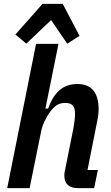

<svg xmlns="http://www.w3.org/2000/svg" viewBox="-20 -965 570 985"><path d="M165 -740H280L213 -408H227Q249 -471 285.5 -502.5Q322 -534 377 -534Q486 -534 486 -403Q486 -386 482.5 -364Q479 -342 475 -325L429 -93H482L463 0H380Q310 0 310 -65Q310 -72 311 -79.5Q312 -87 314 -94L357 -309Q360 -326 362.5 -346Q365 -366 365 -380Q365 -411 353 -424Q341 -437 315 -437Q289 -437 271.5 -425.5Q254 -414 237 -391Q220 -368 207 -339.5Q194 -311 189 -281L132 0H17ZM302 -945 388 -781 325 -741 242 -862 115 -741 59 -788 198 -945Z"/></svg>

Font: IBM Plex Sans Condensed SemiBold
Style: Italic
Weight: 600
Width: 3
Italic angle: -11°
Designer: Mike Abbink, Paul van der Laan, Pieter van Rosmalen
Foundry: Bold Monday
Version: Version 1.3